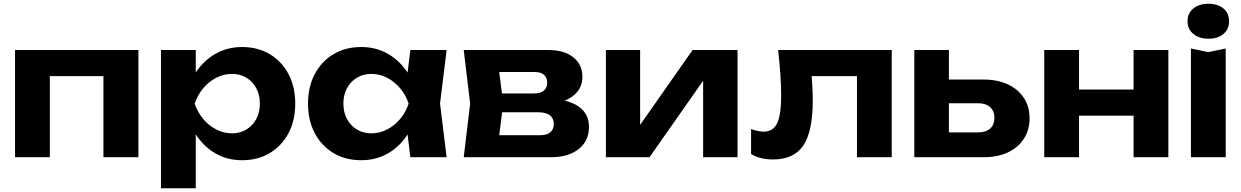

<svg xmlns="http://www.w3.org/2000/svg" viewBox="-20 -836 6598 1021"><path d="M716 -570V0H530V-516L615 -431H160L245 -516V0H60V-570Z M836 -570H1021V-398L1014 -374V-226L1021 -182V165H836ZM960 -285Q975 -377 1017 -444Q1059 -511 1123.5 -548.5Q1188 -586 1267 -586Q1351 -586 1414.5 -548Q1478 -510 1514 -442.5Q1550 -375 1550 -285Q1550 -195 1514 -127.5Q1478 -60 1414.5 -22Q1351 16 1267 16Q1187 16 1123.5 -21.5Q1060 -59 1018 -126.5Q976 -194 960 -285ZM1362 -285Q1362 -331 1343 -366.5Q1324 -402 1290.5 -422.5Q1257 -443 1214 -443Q1170 -443 1130 -422.5Q1090 -402 1060.5 -366.5Q1031 -331 1015 -285Q1031 -239 1060.5 -203.5Q1090 -168 1130 -147.5Q1170 -127 1214 -127Q1257 -127 1290.5 -147.5Q1324 -168 1343 -203.5Q1362 -239 1362 -285Z M2162 0 2137 -207 2164 -285 2137 -362 2162 -570H2355L2320 -285L2355 0ZM2208 -285Q2193 -194 2151 -126.5Q2109 -59 2045 -21.5Q1981 16 1901 16Q1817 16 1753.5 -22Q1690 -60 1654 -127.5Q1618 -195 1618 -285Q1618 -375 1654 -442.5Q1690 -510 1753.5 -548Q1817 -586 1901 -586Q1981 -586 2045 -548.5Q2109 -511 2151.5 -444Q2194 -377 2208 -285ZM1806 -285Q1806 -239 1825 -203.5Q1844 -168 1877.5 -147.5Q1911 -127 1955 -127Q1999 -127 2038.5 -147.5Q2078 -168 2108 -203.5Q2138 -239 2153 -285Q2138 -331 2108 -366.5Q2078 -402 2038.5 -422.5Q1999 -443 1955 -443Q1911 -443 1877.5 -422.5Q1844 -402 1825 -366.5Q1806 -331 1806 -285Z M2446 0 2480 -285 2446 -570H2897Q2980 -570 3028.5 -531.5Q3077 -493 3077 -427Q3077 -365 3028 -326.5Q2979 -288 2892 -280L2905 -310Q3005 -307 3058.5 -268.5Q3112 -230 3112 -161Q3112 -87 3057.5 -43.5Q3003 0 2910 0ZM2625 -40 2553 -117H2851Q2889 -117 2907 -133Q2925 -149 2925 -178Q2925 -205 2905 -222Q2885 -239 2841 -239H2590V-339H2819Q2855 -339 2872.5 -354.5Q2890 -370 2890 -396Q2890 -421 2874 -437Q2858 -453 2824 -453H2554L2625 -529L2656 -285Z M3202 0V-570H3384V-100L3342 -112L3663 -570H3902V0H3719V-481L3762 -468L3434 0Z M4118 -570H4722V0H4537V-516L4622 -431H4211L4290 -502Q4296 -441 4299 -391.5Q4302 -342 4302 -302Q4302 -137 4252 -62.5Q4202 12 4090 12Q4059 12 4030 5.5Q4001 -1 3974 -17V-150Q3992 -143 4009.5 -139.5Q4027 -136 4041 -136Q4091 -136 4112.5 -180.5Q4134 -225 4134 -328Q4134 -376 4130 -436.5Q4126 -497 4118 -570Z M4842 0V-570H5026V-47L4968 -132H5180Q5222 -132 5245 -152Q5268 -172 5268 -209Q5268 -246 5245 -266.5Q5222 -287 5180 -287H4968V-413H5210Q5284 -413 5339 -387.5Q5394 -362 5424.5 -315.5Q5455 -269 5455 -207Q5455 -145 5424.5 -98Q5394 -51 5339.5 -25.5Q5285 0 5212 0Z M5533 -570H5718V0H5533ZM6008 -570H6193V0H6008ZM5639 -360H6079V-221H5639Z M6313 -578 6405 -559 6498 -578V0H6313ZM6406 -630Q6357 -630 6326 -655.5Q6295 -681 6295 -723Q6295 -766 6326 -791Q6357 -816 6406 -816Q6456 -816 6486 -791Q6516 -766 6516 -723Q6516 -681 6486 -655.5Q6456 -630 6406 -630Z"/></svg>

Font: Unbounded SemiBold
Style: Regular
Weight: 600
Designer: Luke Prowse, Jean-Baptiste Morizot, Fátima Lázaro, Florian Runge
Foundry: NaN
Version: Version 1.700